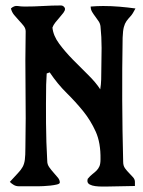

<svg xmlns="http://www.w3.org/2000/svg" viewBox="-20 -681 525 703"><path d="M20 -650Q32 -661 44.5 -659Q57 -657 71 -657Q104 -657 137.5 -659Q171 -661 204 -661Q209 -661 213.5 -657Q218 -653 218 -648Q218 -642 212 -634Q206 -626 198 -617Q190 -608 182.5 -598.5Q175 -589 172 -580Q175 -550 197 -520.5Q219 -491 247 -462.5Q275 -434 303 -406.5Q331 -379 347 -354Q350 -372 350.5 -390Q351 -408 351 -427Q352 -465 352 -505.5Q352 -546 348 -584Q347 -594 341.5 -602.5Q336 -611 329.5 -619.5Q323 -628 317.5 -637Q312 -646 312 -657Q323 -658 335 -658.5Q347 -659 358 -659Q388 -659 417.5 -656.5Q447 -654 476 -650Q466 -630 457.5 -621Q449 -612 443 -603.5Q437 -595 433.5 -582Q430 -569 429 -543Q427 -429 427.5 -315.5Q428 -202 431 -88Q431 -74 438 -64.5Q445 -55 453 -47Q461 -39 467.5 -31.5Q474 -24 474 -15V0Q448 0 422 1Q396 2 370 2Q364 2 352.5 2Q341 2 329 0.5Q317 -1 308.5 -5.5Q300 -10 300 -19L301 -26Q310 -37 318.5 -43.5Q327 -50 333.5 -56.5Q340 -63 344 -72Q348 -81 348 -98Q349 -158 330.5 -199Q312 -240 284.5 -274Q257 -308 224 -340.5Q191 -373 162 -416L151 -412L149 -371Q148 -302 148.5 -231Q149 -160 153 -91Q153 -79 160.5 -68.5Q168 -58 176.5 -48.5Q185 -39 192 -30.5Q199 -22 199 -13Q199 -8 188.5 -5.5Q178 -3 164.5 -1.5Q151 0 138.5 0.5Q126 1 122 1H49Q39 1 31 -3.5Q23 -8 16 -15Q35 -36 46 -47.5Q57 -59 63 -70Q69 -81 71 -96.5Q73 -112 73 -142Q75 -248 73.5 -354Q72 -460 74 -566Q74 -577 66.5 -586.5Q59 -596 49.5 -606Q40 -616 31.5 -626.5Q23 -637 20 -650Z"/></svg>

Font: Teutonic
Style: Regular
Weight: 400
Designer: Peter Wiegel
Foundry: Peter Wiegel
Version: 1.000